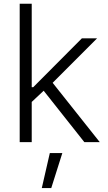

<svg xmlns="http://www.w3.org/2000/svg" viewBox="-20 -747 565 1009"><path d="M83.5 0V-727.3H146.7V-288.7H154.5L410.2 -545.5H490.1L256.7 -311.8L504.3 0H423.3L209.5 -270.2L146.7 -211.3V0ZM199.6 241.5 241.8 57.5H307.5L249.3 241.5Z"/></svg>

Font: Inter Light BETA
Style: Regular
Weight: 300
Designer: Rasmus Andersson
Foundry: rsms
Version: Version 3.011;git-f93a4a705